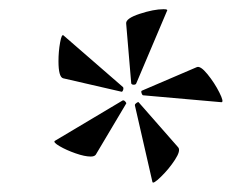

<svg xmlns="http://www.w3.org/2000/svg" viewBox="-20 -710 503 417"><path d="M177 -370Q164 -370 144 -377Q124 -384 109.5 -392.5Q95 -401 99 -404L245 -491Q246 -492 248 -492Q250 -492 252.5 -489Q255 -486 254 -485L188 -374Q185 -370 177 -370ZM273 -482Q273 -484 276.5 -486.5Q280 -489 281 -488L367 -390Q373 -383 360 -363Q347 -343 329.5 -326Q312 -309 311 -315L273 -481ZM107 -577Q107 -598 110.5 -617.5Q114 -637 118 -633L247 -521Q248 -520 248 -518Q248 -515 246.5 -512.5Q245 -510 243 -511L117 -540Q107 -543 107 -577ZM288 -513 407 -564Q415 -568 430.5 -549Q446 -530 456.5 -509Q467 -488 461 -488L291 -503Q289 -503 287.5 -507.5Q286 -512 288 -513ZM335 -690Q345 -690 343 -687L276 -529Q275 -526 270.5 -526Q266 -526 265 -529L254 -659Q253 -670 283.5 -680Q314 -690 335 -690Z"/></svg>

Font: Cormorant Garamond Medium
Style: Italic
Weight: 500
Italic angle: -10°
Designer: Christian Thalmann (Catharsis Fonts)
Foundry: Catharsis Fonts
Version: Version 4.000